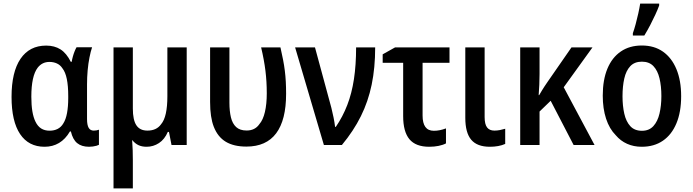

<svg xmlns="http://www.w3.org/2000/svg" viewBox="-20 -802 3832 1062"><path d="M226.6 9.8Q138.2 9.8 91.1 -60.5Q43.9 -130.9 43.9 -266.1Q43.9 -403.8 93.5 -476.8Q143.1 -549.8 235.4 -549.8Q281.7 -549.8 314.7 -528.8Q347.7 -507.8 371.6 -460H376.5Q378.9 -474.6 383.1 -489.5Q387.2 -504.4 392.6 -517.8Q397.9 -531.2 403.3 -540.5H489.3Q481.4 -517.1 474.9 -484.1Q468.3 -451.2 464.8 -412.8Q461.4 -374.5 461.4 -335V-143.6Q461.4 -110.4 470.5 -95Q479.5 -79.6 498.5 -79.6Q514.2 -79.6 527.3 -84.5V-1Q522.9 1.5 513.9 4.2Q504.9 6.8 493.9 8.3Q482.9 9.8 472.7 9.8Q431.2 9.8 406.7 -10.5Q382.3 -30.8 372.1 -74.7H366.7Q341.8 -32.2 306.6 -11.2Q271.5 9.8 226.6 9.8ZM254.4 -79.1Q279.8 -79.1 299.1 -89.1Q318.4 -99.1 330.1 -119.1Q344.2 -141.1 350.8 -177Q357.4 -212.9 357.4 -259.3V-271Q357.4 -326.7 349.6 -365Q341.8 -403.3 325.2 -424.3Q313.5 -442.4 294.9 -450.9Q276.4 -459.5 253.4 -459.5Q213.4 -459.5 188.5 -427.7Q170.9 -404.8 162.1 -364.5Q153.3 -324.2 153.3 -267.1Q153.3 -174.8 176.3 -128.9Q188.5 -103.5 207.8 -91.3Q227.1 -79.1 254.4 -79.1Z M607.9 240.2V-540H714.8V-201.7Q714.8 -138.2 734.4 -108.9Q753.9 -79.6 795.4 -79.6Q845.7 -79.6 870.6 -114.3Q888.7 -135.3 897.2 -174.3Q905.8 -213.4 905.8 -269.5V-540H1012.7V0H928.7L914.6 -72.3H908.2Q890.6 -31.2 859.4 -10.7Q828.1 9.8 791 9.8Q764.6 9.8 745.6 0.7Q726.6 -8.3 711.4 -27.3H710.9Q712.9 0.5 713.9 27.8Q714.8 55.2 714.8 83V240.2Z M1342.8 8.8Q1273.4 8.8 1229 -17.8Q1184.6 -44.4 1162.6 -100.6Q1142.1 -152.8 1142.1 -237.8V-540H1249V-233.9Q1249 -187.5 1257.3 -152.8Q1265.6 -118.2 1286.4 -99.1Q1307.1 -80.1 1344.2 -80.1Q1390.6 -80.1 1414.6 -115.2Q1435.1 -138.7 1445.3 -182.6Q1455.6 -226.6 1455.6 -286.1Q1455.6 -351.1 1448.2 -410.6Q1440.9 -470.2 1424.3 -540H1531.2Q1539.6 -502.9 1545.7 -471.7Q1551.8 -440.4 1555.4 -411.1Q1559.1 -381.8 1560.8 -350.8Q1562.5 -319.8 1562.5 -282.7Q1562.5 -138.2 1507.6 -64.7Q1452.6 8.8 1342.8 8.8Z M1771.5 0 1612.3 -540H1722.2L1813 -205.1Q1819.8 -176.8 1825 -152.1Q1830.1 -127.4 1833.5 -100.1H1837.4Q1876 -156.7 1900.9 -221.2Q1925.8 -285.6 1937.7 -364Q1949.7 -442.4 1949.7 -540H2055.2Q2055.2 -427.2 2035.9 -334Q2016.6 -240.7 1976.1 -159.2Q1935.5 -77.6 1871.1 0Z M2354 9.8Q2279.3 9.8 2244.6 -32Q2210 -73.7 2210 -159.7V-454.6H2096.7V-501.5L2165.5 -540H2466.3V-454.6H2317.4V-163.1Q2317.4 -121.1 2332.8 -99.9Q2348.1 -78.6 2379.9 -78.6Q2412.1 -78.6 2446.8 -91.8V-8.8Q2430.2 0 2406 4.9Q2381.8 9.8 2354 9.8Z M2689.9 9.8Q2619.1 9.8 2586.4 -29.1Q2553.7 -67.9 2553.7 -150.4V-540H2660.6V-154.3Q2660.6 -114.7 2674.1 -97.2Q2687.5 -79.6 2714.8 -79.6Q2729.5 -79.6 2744.6 -82.5Q2759.8 -85.4 2774.4 -89.8V-5.9Q2756.8 2 2735.1 5.9Q2713.4 9.8 2689.9 9.8Z M2857.4 0V-540H2964.4V-393.1Q2964.4 -363.3 2963.1 -334Q2961.9 -304.7 2959.5 -275.9H2962.4Q2971.2 -291 2978 -302.2Q2984.9 -313.5 2991.9 -324.2Q2999 -335 3007.8 -347.7L3141.1 -540H3257.3L3098.1 -319.3L3268.6 0H3152.8L3025.9 -244.6L2964.4 -185.1V0Z M3529.8 9.8Q3484.9 9.8 3448.5 -6.6Q3412.1 -22.9 3386.2 -53.7Q3350.6 -89.4 3332.3 -145.5Q3314 -201.7 3314 -272.9Q3314 -360.4 3339.8 -422.4Q3365.7 -484.4 3414.1 -517.3Q3462.4 -550.3 3530.3 -550.3Q3598.6 -550.3 3647 -516.4Q3695.3 -482.4 3721.4 -419.7Q3747.6 -356.9 3747.6 -270Q3747.6 -182.1 3721.4 -119.6Q3695.3 -57.1 3646.7 -23.7Q3598.1 9.8 3529.8 9.8ZM3530.8 -78.6Q3570.3 -78.6 3594 -104.5Q3617.7 -130.4 3627.9 -174.1Q3638.2 -217.8 3638.2 -270.5Q3638.2 -325.7 3627.9 -368.7Q3617.7 -411.6 3594.2 -436.3Q3570.8 -460.9 3530.3 -460.9Q3489.7 -460.9 3466.3 -436Q3442.9 -411.1 3433.1 -367.9Q3423.3 -324.7 3423.3 -269.5Q3423.3 -216.3 3433.1 -173.1Q3442.9 -129.9 3466.3 -104.2Q3489.7 -78.6 3530.8 -78.6ZM3480.5 -605.5V-618.2Q3488.3 -640.1 3496.1 -668.9Q3503.9 -697.8 3510.5 -727.5Q3517.1 -757.3 3521 -782.2H3626V-771.5Q3617.7 -748.5 3604.7 -720.7Q3591.8 -692.9 3576.7 -663.6Q3561.5 -634.3 3543.9 -605.5Z"/></svg>

Font: Open Sans
Style: Regular
Weight: 600
Width: 3
Foundry: Ascender Corporation
Version: Version 1.000